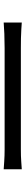

<svg xmlns="http://www.w3.org/2000/svg" viewBox="431 -904 138 1040"><g transform="rotate(90 500.0 -384.0)"><path d="M102 -433Q117 -432 139 -430.5Q161 -429 187.5 -428.5Q214 -428 241 -428Q257 -428 290.5 -428Q324 -428 369 -428Q414 -428 464.5 -428Q515 -428 565.5 -428Q616 -428 661.5 -428Q707 -428 740 -428Q773 -428 789 -428Q827 -428 854 -430Q881 -432 897 -433V-335Q882 -336 852.5 -338Q823 -340 790 -340Q774 -340 740 -340Q706 -340 661.5 -340Q617 -340 566 -340Q515 -340 464.5 -340Q414 -340 369.5 -340Q325 -340 291 -340Q257 -340 241 -340Q200 -340 163 -338.5Q126 -337 102 -335Z"/></g></svg>

Font: Noto Sans JP Thin
Style: Regular
Weight: 400
Version: Version 2.004-H2;hotconv 1.0.118;makeotfexe 2.5.65603